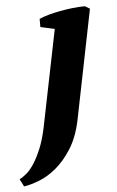

<svg xmlns="http://www.w3.org/2000/svg" viewBox="-133 -549 485 798"><g transform="rotate(-5 109.0 -150.0)"><path d="M119 -429 60 -442V-476Q75 -483 98 -489.5Q121 -496 147.5 -501Q174 -506 201 -509Q228 -512 252 -512L272 -500L180 -43Q165 28 135 75Q105 122 70 151Q35 180 -1 194Q-37 208 -65 212L-81 181Q-69 175 -53 162Q-37 149 -21 125Q-5 101 10.5 64.5Q26 28 37 -24Z"/></g></svg>

Font: PTSerif
Style: Bold Italic
Weight: 700
Italic angle: -12°
Designer: A.Korolkova, O.Umpeleva, V.Yefimov
Foundry: ParaType Ltd
Version: Version 1.000W OFL; ttfautohint (v1.2) -l 8 -r 50 -G 200 -x 